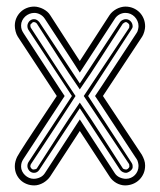

<svg xmlns="http://www.w3.org/2000/svg" viewBox="-20 -562 485 582"><path d="M292 -271 409.9 -93Q414.3 -85.2 417.1 -77.1Q419.9 -69.1 419.9 -60.1Q419.9 -47.1 415.2 -36.1Q410.4 -25.1 402.2 -17.1Q394 -9 382.8 -4.5Q371.6 0 358.9 0Q352.3 0 345.5 -2Q338.6 -3.9 332.5 -7.4Q326.4 -11 321 -16Q315.7 -21 312 -27.1L221.9 -165L132.1 -27.1Q128.4 -21.5 122.9 -16.5Q117.4 -11.5 111.1 -7.8Q104.7 -4.2 97.8 -2.1Q90.8 0 84 0Q71.5 0 60.8 -4.3Q50 -8.5 42.1 -16.2Q34.2 -23.9 29.5 -34.5Q24.9 -45.2 24.9 -58.1Q24.9 -65.9 26.9 -73Q28.8 -80.1 32 -86.7Q33.7 -90.1 41 -101.9Q48.3 -113.8 59.2 -130.4Q70.1 -147 83 -166.6Q95.9 -186.3 108.8 -205.6Q121.6 -224.9 132.9 -242.1Q144.3 -259.3 152.1 -271L33.9 -450.9Q29.5 -457.8 27.2 -467.2Q24.9 -476.6 24.9 -483.9Q24.9 -496.3 29.5 -507Q34.2 -517.6 42.1 -525.4Q50 -533.2 60.8 -537.6Q71.5 -542 84 -542Q90.3 -542 97.4 -540Q104.5 -538.1 111.1 -534.7Q117.7 -531.2 123.2 -526.5Q128.7 -521.7 132.1 -516.1L221.9 -377L312 -516.1Q315.7 -521.7 321.2 -526.5Q326.7 -531.2 333 -534.7Q339.4 -538.1 346.3 -540Q353.3 -542 360.1 -542Q372.8 -542 383.8 -537.4Q394.8 -532.7 402.8 -524.7Q410.9 -516.6 415.4 -505.6Q419.9 -494.6 419.9 -481.9Q419.9 -475.1 417.4 -466.1Q414.8 -457 410.9 -450.9ZM51 -80.1Q47.1 -74 45.5 -68.8Q43.9 -63.7 43.9 -56.9Q43.9 -49.6 47.2 -42.8Q50.5 -36.1 55.9 -31Q61.3 -25.9 68.1 -22.9Q75 -20 82 -20Q91.8 -20 101.2 -24.3Q110.6 -28.6 116 -37.1L221.9 -200L327.9 -37.1Q333.3 -28.6 342.8 -24.3Q352.3 -20 362.1 -20Q369.9 -20 376.8 -23.1Q383.8 -26.1 388.9 -31.4Q394 -36.6 397 -43.7Q399.9 -50.8 399.9 -59.1Q399.9 -63.5 398.4 -69.8Q397 -76.2 394 -80.1Q391.1 -84.2 385 -93.6Q378.9 -103 370.5 -115.7Q362.1 -128.4 352.2 -143.6Q342.3 -158.7 331.9 -174.3Q321.5 -189.9 311.5 -205.3Q301.5 -220.7 293 -233.6Q284.4 -246.6 277.8 -256.5Q271.2 -266.4 268.1 -271Q268.3 -271.2 268.8 -272Q269.3 -272.7 270.9 -275.1Q272.5 -277.6 275.9 -282.6Q279.3 -287.6 285.3 -296.6Q291.3 -305.7 300.4 -319.5Q309.6 -333.3 322.6 -353.1Q335.7 -373 353.3 -399.9Q370.8 -426.8 394 -461.9Q397 -465.8 398.4 -472.2Q399.9 -478.5 399.9 -482.9Q399.9 -491.2 396.7 -498.4Q393.6 -505.6 388.2 -511.1Q382.8 -516.6 375.6 -519.8Q368.4 -522.9 360.1 -522.9Q350.8 -522.9 342 -518.2Q333.3 -513.4 327.9 -504.9L221.9 -342Q221.2 -343 220.1 -344.7Q219 -346.4 215.6 -351.8Q212.2 -357.2 205.7 -367.3Q199.2 -377.4 187.7 -395.1Q176.3 -412.8 158.7 -439.6Q141.1 -466.3 116 -504.9Q110.6 -513.4 101.8 -518.2Q93 -522.9 84 -522.9Q76.4 -522.9 69.2 -520Q62 -517.1 56.4 -512Q50.8 -506.8 47.4 -499.9Q43.9 -492.9 43.9 -485.1Q43.9 -478.3 45.5 -473.1Q47.1 -468 51 -461.9Q74 -426.8 91.4 -399.9Q108.9 -373 121.9 -353.1Q135 -333.3 144 -319.5Q153.1 -305.7 158.9 -296.6Q164.8 -287.6 168.2 -282.6Q171.6 -277.6 173.2 -275.1Q174.8 -272.7 175.3 -272Q175.8 -271.2 176 -271ZM247.1 -271 377.9 -70.1Q379.4 -67.9 380.2 -66.2Q381.1 -64.5 381.5 -62.9Q381.8 -61.3 382 -59.4Q382.1 -57.6 382.1 -54.9Q382.1 -52 379.9 -49Q377.7 -45.9 374.6 -43.6Q371.6 -41.3 368 -39.7Q364.5 -38.1 362.1 -38.1Q356.7 -38.1 351.8 -40.6Q346.9 -43.2 344 -47.1L221.9 -233.9L99.1 -47.1Q93 -38.1 83 -38.1Q78.9 -38.1 75.2 -39.8Q71.5 -41.5 68.8 -44.4Q66.2 -47.4 64.6 -51.1Q63 -54.9 63 -59.1Q63 -65.2 65.9 -70.1L198 -271L65.9 -471.9Q63 -476.6 63 -482.9Q63 -487.1 64.6 -490.8Q66.2 -494.6 68.8 -497.6Q71.5 -500.5 75.2 -502.2Q78.9 -503.9 83 -503.9Q88.4 -503.9 92.2 -501.3Q95.9 -498.8 99.1 -495.1L221.9 -309.1L344 -495.1Q346.2 -498.8 351.3 -501.3Q356.4 -503.9 361.1 -503.9Q370.1 -503.9 376.1 -497.4Q382.1 -491 382.1 -481.9Q382.1 -479 380.7 -476.7Q379.4 -474.4 377.9 -471.9ZM233.9 -271 371.1 -477.1Q371.8 -477.8 371.9 -481.1Q372.1 -484.4 372.1 -486.1Q372.1 -487.1 371 -488.6Q369.9 -490.2 368.2 -491.7Q366.5 -493.2 364.7 -494.1Q363 -495.1 362.1 -495.1Q359.6 -495.1 356.6 -493.3Q353.5 -491.5 352.1 -490Q319.6 -440.2 287.8 -390.1Q256.1 -340.1 221.9 -291Q188 -340.1 156.2 -390.1Q124.5 -440.2 92 -490Q90.6 -492.2 87.8 -493.7Q85 -495.1 82 -495.1Q80.6 -495.1 79.1 -494.3Q77.6 -493.4 76.9 -491.9Q75.4 -491.2 73.7 -489.4Q72 -487.5 72 -486.1Q72 -483.6 72.3 -481.4Q72.5 -479.2 74 -477.1Q107.9 -424.8 141.1 -373.7Q174.3 -322.5 209 -271Q201.4 -259.3 190.8 -242.9Q180.2 -226.6 168 -207.8Q155.8 -189 142.7 -169.1Q129.6 -149.2 117.1 -130.1Q104.5 -111.1 93.4 -94.2Q82.3 -77.4 74 -64.9Q72.5 -62.7 72.3 -60.5Q72 -58.3 72 -55.9Q73.5 -53 75.8 -50.5Q78.1 -48.1 82 -48.1Q85.7 -48.8 88.1 -49.3Q90.6 -49.8 92 -52Q124.5 -101.8 156.2 -151.9Q188 -201.9 221.9 -251Q256.1 -201.9 287.8 -151.9Q319.6 -101.8 352.1 -52Q353 -50.3 356.4 -49.2Q359.9 -48.1 362.1 -48.1Q365 -48.1 367.8 -50.5Q370.6 -53 372.1 -55.9Q372.1 -57.6 371.9 -60.9Q371.8 -64.2 371.1 -64.9Z"/></svg>

Font: TafelwerkOT
Style: Regular
Weight: 400
Designer: Peter Wiegel
Foundry: Peter Wiegel, based on an original design named Oxford by Christine Lord, 1969
Version: Version 1.000